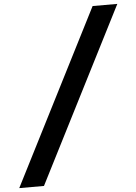

<svg xmlns="http://www.w3.org/2000/svg" viewBox="-77 -870 753 1060"><g transform="rotate(-5 300.0 -340.0)"><path d="M123 143H-14L477 -823H614Z"/></g></svg>

Font: Iosevka XBd Ex Obl
Style: Regular
Weight: 800
Width: 7
Italic angle: -9°
Monospace: yes
Designer: Belleve Invis
Foundry: Belleve Invis
Version: Version 32.5.0; ttfautohint (v1.8.4)